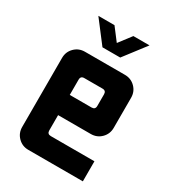

<svg xmlns="http://www.w3.org/2000/svg" viewBox="-161 -730 732 817"><g transform="rotate(30 205.5 -321.5)"><path d="M80 -642.9H159.3L205.7 -582.1L252.1 -642.9H331.4L249.3 -535.7H162.1ZM250 -383.6H160.7Q142.9 -383.6 142.9 -365.7V-290.7H250Q267.9 -290.7 267.9 -308.6V-365.7Q267.9 -383.6 250 -383.6ZM107.1 -482.1H303.6Q333.6 -482.1 354.3 -461.4Q375 -440.7 375 -410.7V-262.9Q375 -232.9 354.3 -212.1Q333.6 -191.4 303.6 -191.4H142.9V-116.4Q142.9 -98.6 160.7 -98.6H375V0H107.1Q77.1 0 56.4 -20.7Q35.7 -41.4 35.7 -71.4V-410.7Q35.7 -440.7 56.4 -461.4Q77.1 -482.1 107.1 -482.1Z"/></g></svg>

Font: Aire Exterior
Style: Regular
Weight: 400
Width: 4
Designer: Jayvee Enaguas (HarvettFox96)
Version: 20190503.02